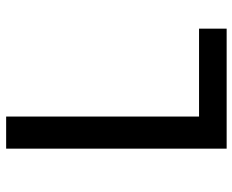

<svg xmlns="http://www.w3.org/2000/svg" viewBox="-88 -688 775 640"><g transform="rotate(-90 300.0 -367.5)"><path d="M125 0V-735H232V-92H525V0Z"/></g></svg>

Font: Iosevka Curly SmBdEx
Style: Regular
Weight: 600
Width: 7
Monospace: yes
Designer: Belleve Invis
Foundry: Belleve Invis
Version: Version 11.1.0; ttfautohint (v1.8.3)